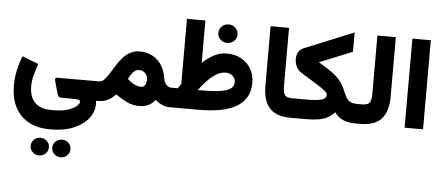

<svg xmlns="http://www.w3.org/2000/svg" viewBox="-66 -863 3416 1484"><g transform="rotate(5 1642.0 -120.5)"><path d="M350.6 251Q245.6 251 176.5 210.4Q107.4 169.9 73.7 99.9Q40 29.8 40 -59.6Q40 -115.2 51 -172.4Q62 -229.5 86.9 -293L213.4 -244.6Q194.8 -191.9 184.3 -148.9Q173.8 -106 173.8 -66.9Q173.8 -21 189.9 17.3Q206.1 55.7 244.6 78.6Q283.2 101.6 350.6 101.6Q429.2 101.6 475.1 85.7Q521 69.8 540.8 50.5Q560.5 31.2 560.5 22Q560.5 6.3 544.7 3.2Q528.8 0 495.1 0H417.5Q395 0 389.6 -10.5Q384.3 -21 378.9 -39.1L356.4 -120.1Q351.6 -136.7 354 -144Q356.4 -151.4 374.5 -151.4H672.9V0H682.1Q685.1 14.2 685.1 22Q685.1 85 644.8 137Q604.5 189 529.8 220Q455.1 251 350.6 251ZM377.4 390.6Q377.4 361.8 398.2 342Q418.9 322.3 448.2 322.3Q478 322.3 498.5 342Q519 361.8 519 390.6Q519 418.9 498.5 439Q478 459 448.2 459Q418.9 459 398.2 439Q377.4 418.9 377.4 390.6ZM210 390.6Q210 361.8 230.7 342Q251.5 322.3 280.8 322.3Q310.5 322.3 331.1 342Q351.6 361.8 351.6 390.6Q351.6 418.9 331.1 439Q310.5 459 280.8 459Q251.5 459 230.7 439Q210 418.9 210 390.6Z M694.8 0H653.8V-151.4H692.4Q714.8 -151.4 733.2 -169.9Q751.5 -188.5 769.5 -218Q787.6 -247.6 807.9 -280.3Q828.1 -313 853.3 -342.5Q878.4 -372.1 911.6 -390.6Q944.8 -409.2 988.8 -409.2Q1044.9 -409.2 1086.9 -385.7Q1128.9 -362.3 1155.3 -322.8Q1181.6 -283.2 1189.5 -234.4Q1197.8 -185.5 1215.8 -168.5Q1233.9 -151.4 1253.4 -151.4H1266.1V0H1252.9Q1221.7 0 1191.2 -14.6Q1160.6 -29.3 1142.6 -47.4Q1117.2 -16.1 1087.4 -2.4Q1057.6 11.2 1017.1 11.2Q965.8 11.2 921.4 -10.7Q877 -32.7 835 -62.5Q817.9 -45.9 799.8 -31.7Q781.7 -17.6 757.1 -8.8Q732.4 0 694.8 0ZM993.7 -265.6Q974.1 -265.6 958.7 -252.7Q943.4 -239.7 932.1 -222.2Q920.9 -204.6 913.6 -189.5Q941.9 -164.1 966.3 -151.9Q981.9 -144 995.1 -140.9Q1008.3 -137.7 1018.1 -137.7Q1042 -137.7 1051.8 -156.2Q1061.5 -174.8 1061.5 -196.8Q1061.5 -224.1 1043.5 -244.9Q1025.4 -265.6 993.7 -265.6Z M1579.1 -605.5Q1579.1 -635.7 1600.8 -656.5Q1622.6 -677.2 1653.8 -677.2Q1685.1 -677.2 1706.5 -656.5Q1728 -635.7 1728 -605.5Q1728 -575.2 1706.5 -554.4Q1685.1 -533.7 1653.8 -533.7Q1622.6 -533.7 1600.8 -554.4Q1579.1 -575.2 1579.1 -605.5ZM1303.7 -151.4Q1315.9 -170.9 1328.1 -187.5V-691.9H1471.2V-363.8Q1514.6 -403.3 1559.6 -427.5Q1604.5 -451.7 1659.2 -452.1Q1722.2 -452.1 1770.8 -425.5Q1819.3 -398.9 1846.9 -352.3Q1874.5 -305.7 1874.5 -245.1Q1874.5 -173.3 1844 -126Q1813.5 -78.6 1759.8 -51Q1706.1 -23.4 1636.7 -11.7Q1567.4 0 1489.7 0H1237.8V-151.4ZM1662.6 -304.2Q1625 -304.2 1587.6 -280.5Q1550.3 -256.8 1517.3 -221.7Q1484.4 -186.5 1459.5 -151.4H1497.1Q1542.5 -151.4 1585.7 -154.1Q1628.9 -156.7 1663.6 -165.3Q1698.2 -173.8 1718.5 -190.4Q1738.8 -207 1738.8 -234.9Q1738.8 -266.6 1716.8 -285.4Q1694.8 -304.2 1662.6 -304.2Z M1977.1 -691.9H2120.1V-244.6Q2120.1 -195.8 2132.6 -173.6Q2145 -151.4 2191.9 -151.4H2203.6V0H2191.9Q2079.6 0 2028.3 -57.9Q1977.1 -115.7 1977.1 -230.5Z M2373 -446.8Q2439.9 -408.2 2480.2 -378.7Q2520.5 -349.1 2544.4 -318.4Q2568.4 -287.6 2586.4 -243.7Q2600.6 -209.5 2613 -189.2Q2625.5 -168.9 2645.5 -160.2Q2665.5 -151.4 2701.2 -151.4H2714.8V0H2701.2Q2641.6 0 2601.1 -16.6Q2560.5 -33.2 2533.2 -72.8Q2506.8 -44.4 2476.6 -28.6Q2446.3 -12.7 2405 -6.3Q2363.8 0 2303.7 0H2185.5V-151.4H2303.2Q2377.9 -151.4 2416.7 -161.1Q2455.6 -170.9 2455.6 -202.1Q2455.6 -215.3 2431.4 -234.6Q2407.2 -253.9 2371.3 -276.4Q2335.4 -298.8 2298.6 -320.8Q2261.7 -342.8 2236.3 -360.8Q2215.3 -376.5 2204.1 -402.6Q2192.9 -428.7 2192.9 -456.5Q2192.9 -486.3 2206.1 -510Q2219.2 -533.7 2246.6 -544.4L2628.4 -700.2V-550.3Z M2696.3 -151.4H2731.4Q2781.2 -151.4 2793.5 -173.3Q2805.7 -195.3 2805.7 -244.1V-691.9H2948.7V-230Q2948.7 -116.2 2897.5 -58.1Q2846.2 0 2731 0H2696.3Z M3220.2 -691.9V-0.5H3077.1V-691.9Z"/></g></svg>

Font: Vazirmatn RD Black
Style: Regular
Weight: 900
Designer: Saber Rastikerdar
Foundry: Saber Rastikerdar
Version: Version 32.102